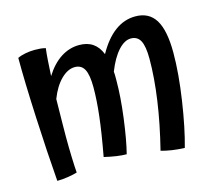

<svg xmlns="http://www.w3.org/2000/svg" viewBox="-89 -680 923 818"><g transform="rotate(-15 372.5 -271.0)"><path d="M688 -378Q688 -287 670.5 -170.5Q653 -54 630 27Q600 26 574 22Q548 18 527 12Q555 -100 569 -198.5Q583 -297 583 -379Q583 -434 570 -458.5Q557 -483 528 -483Q500 -483 472 -452Q444 -421 422 -365Q423 -359 423 -351Q423 -343 423 -326Q423 -254 411 -162Q399 -70 384 -11Q365 -11 340.5 -14.5Q316 -18 286 -25Q305 -128 313 -198Q321 -268 321 -323Q321 -378 308 -402.5Q295 -427 266 -427Q235 -427 205 -397.5Q175 -368 155 -316Q154 -241 153.5 -208.5Q153 -176 153 -151Q153 -105 154.5 -59.5Q156 -14 158 9Q142 14 116.5 18Q91 22 69 22Q59 -104 51.5 -263.5Q44 -423 44 -527Q58 -534 78.5 -538Q99 -542 120 -542Q134 -542 145 -541Q156 -540 168 -537Q165 -514 163 -483.5Q161 -453 159 -416Q189 -464 227 -488.5Q265 -513 308 -513Q344 -513 368 -496.5Q392 -480 405 -447Q439 -508 480.5 -538.5Q522 -569 571 -569Q631 -569 659.5 -522.5Q688 -476 688 -378Z"/></g></svg>

Font: Atma Medium
Style: Regular
Weight: 500
Designer: Gregori Vincens, Jeremie Hornus, Riccardo Olocco, Yoann Minet.
Foundry: black foundry
Version: Version 1.101;PS 1.100;hotconv 1.0.86;makeotf.lib2.5.63406